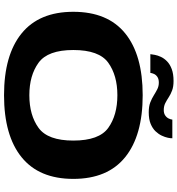

<svg xmlns="http://www.w3.org/2000/svg" viewBox="16 -890 880 952"><g transform="rotate(90 456.0 -414.0)"><path d="M452 6Q652 6 759.5 -81Q867 -168 867 -337.5Q867 -507.5 759.5 -594.5Q652 -681.5 452 -681.5Q252.5 -681.5 145.5 -594.8Q38.5 -508 38.5 -337.5Q38.5 -168 145.8 -81Q253 6 452 6ZM452 -119.5Q354 -119.5 291 -165.2Q228 -211 228 -337.5Q228 -465.5 291 -510.8Q354 -556 452 -556Q551 -556 614 -510.8Q677 -465.5 677 -337.5Q677 -211 614 -165.2Q551 -119.5 452 -119.5ZM536.5 -711.5Q571.5 -711.5 594.2 -721Q617 -730.5 631 -745.2Q645 -760 652.5 -776Q660 -792 663 -806.2Q666 -820.5 665.5 -828.5H573Q572.5 -821 567.8 -810.8Q563 -800.5 552.5 -793.2Q542 -786 526 -786Q506.5 -786 492 -793.2Q477.5 -800.5 462.8 -810.2Q448 -820 429 -827.2Q410 -834.5 381.5 -834.5Q346.5 -834.5 322.5 -825.5Q298.5 -816.5 284 -802.2Q269.5 -788 262 -771.8Q254.5 -755.5 252 -741.5Q249.5 -727.5 248.5 -719.5H341.5Q342 -727 346.5 -737.2Q351 -747.5 361.5 -754.5Q372 -761.5 389.5 -761.5Q407.5 -761.5 422.2 -754Q437 -746.5 452.5 -736.8Q468 -727 487.8 -719.2Q507.5 -711.5 536.5 -711.5Z"/></g></svg>

Font: Anybody Expanded
Style: Bold
Weight: 700
Width: 7
Designer: Tyler Finck
Foundry: Etcetera Type Company
Version: Version 1.113;gftools[0.9.25]